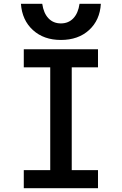

<svg xmlns="http://www.w3.org/2000/svg" viewBox="-20 -989 640 1009"><path d="M105 0V-95H244V-635H105V-730H495V-635H357V-95H495V0ZM300 -779Q210 -779 153 -831Q96 -883 90 -969H202Q209 -920 234.5 -893Q260 -866 300 -866Q340 -866 365.5 -893Q391 -920 398 -969H510Q505 -883 448 -831Q391 -779 300 -779Z"/></svg>

Font: M PLUS Code Latin Expanded Medium
Style: Regular
Weight: 500
Width: 7
Designer: Coji Morishita
Foundry: UNDERFOREST DESIGN
Version: Version 1.002; ttfautohint (v1.8.3)